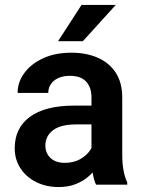

<svg xmlns="http://www.w3.org/2000/svg" viewBox="-20 -753 579 783"><path d="M353 -356.4Q353 -396.5 331.3 -420.2Q309.6 -443.8 264.6 -443.8Q237.8 -443.8 218 -434.8Q198.2 -425.8 187.5 -410.2Q176.8 -394.5 176.8 -374H51.8Q51.8 -417.5 78.9 -454.8Q106 -492.2 155.3 -515.1Q204.6 -538.1 271.5 -538.1Q331.5 -538.1 378.2 -517.8Q424.8 -497.6 451.7 -457Q478.5 -416.5 478.5 -355.5V-124Q478.5 -85.4 483.9 -57.4Q489.3 -29.3 499 -8.3V0H371.6Q362.3 -19.5 357.7 -50.3Q353 -81.1 353 -110.8ZM371.1 -245.6H290Q227.5 -245.6 196.3 -221.9Q165 -198.2 165 -159.2Q165 -128.9 185.8 -108.9Q206.5 -88.9 244.1 -88.9Q279.3 -88.9 305.2 -103Q331.1 -117.2 345.7 -137.5Q360.4 -157.7 360.8 -175.8L399.4 -120.1Q393.1 -100.6 379.4 -78.1Q365.7 -55.7 343.5 -35.6Q321.3 -15.6 290.5 -2.9Q259.8 9.8 219.2 9.8Q168 9.8 127.2 -10.7Q86.4 -31.2 63.2 -67.1Q40 -103 40 -147.9Q40 -231.9 102.8 -277.1Q165.5 -322.3 282.2 -322.3H371.1ZM312.5 -732.9H452.1L317.9 -585H216.8Z"/></svg>

Font: Heebo SemiBold
Style: Regular
Weight: 600
Designer: Oded Ezer
Foundry: Ezer Type House
Version: Version 3.100